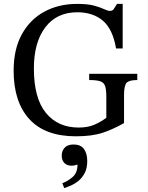

<svg xmlns="http://www.w3.org/2000/svg" viewBox="-20 -689 760 986"><path d="M370 11Q211 11 130.5 -77.5Q50 -166 50 -326Q50 -437 92.5 -513.5Q135 -590 208.5 -629.5Q282 -669 376 -669Q431 -669 463.5 -660Q496 -651 514.5 -642Q533 -633 545 -633Q558 -633 564.5 -643Q571 -653 581 -669H610V-440H576Q559 -540 508 -583Q457 -626 377 -626Q271 -626 212.5 -548.5Q154 -471 154 -338Q154 -185 215.5 -109.5Q277 -34 384 -34Q431 -34 463.5 -48Q496 -62 526 -84V-192Q526 -228 520 -246.5Q514 -265 495 -271.5Q476 -278 438 -278V-310H685V-278Q643 -278 630 -263.5Q617 -249 617 -202V-57Q563 -26 508 -7.5Q453 11 370 11ZM310 277 300 252Q327 242 352.5 220.5Q378 199 378 156Q362 162 347 162Q325 162 311 148.5Q297 135 297 110Q297 86 312 69.5Q327 53 358 53Q394 53 411 76Q428 99 428 138Q428 174 415.5 198.5Q403 223 384.5 238.5Q366 254 345.5 263Q325 272 310 277Z"/></svg>

Font: STIX Two Text
Style: Regular
Weight: 400
Designer: Ross Mills, John Hudson & Paul Hanslow, Tiro Typeworks Ltd; with prior portions MicroPress Inc., and Coen Hoffman.
Foundry: Tiro Typeworks Ltd
Version: Version 2.13 b171